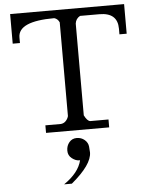

<svg xmlns="http://www.w3.org/2000/svg" viewBox="-66 -789 905 1163"><g transform="rotate(-5 386.5 -208.0)"><path d="M449 141Q449 215 323 320H276Q367 258 385 183Q382 183 379 183Q358 183 335.5 165.5Q313 148 313 118.5Q313 89 330.5 68Q348 47 376 47Q404 47 424 64Q444 81 446.5 105.5Q449 130 449 141ZM431 -644V-86Q449 -50 467 -48H578V0H194V-46H289Q307 -48 319 -61Q331 -74 335 -90V-660Q325 -682 304 -688Q84 -688 84 -590V-556H40V-736H733V-556H689V-590Q689 -688 579 -688H461Q435 -674 431 -644Z"/></g></svg>

Font: Sawarabi Mincho
Style: Regular
Weight: 400
Version: Version 1.00